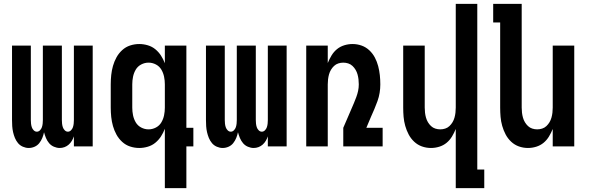

<svg xmlns="http://www.w3.org/2000/svg" viewBox="-20 -755 3040 990"><path d="M128 8Q113 8 98 1.5Q83 -5 73 -17Q63 -29 57 -43.5Q51 -58 47.5 -73.5Q44 -89 43 -104.5Q42 -120 42 -136V-520H139V-136Q139 -127 140 -117.5Q141 -108 144 -99Q147 -90 154 -83Q161 -76 170 -76Q179 -76 186 -83Q193 -90 196 -99Q199 -108 200 -117.5Q201 -127 201 -136V-520H299V-136Q299 -127 300 -117.5Q301 -108 304 -99Q307 -90 314 -83Q321 -76 330 -76Q339 -76 346 -83Q353 -90 356 -99Q359 -108 360 -117.5Q361 -127 361 -136V-520H458V0H361V-52Q357 -40 350.5 -29Q344 -18 334.5 -9.5Q325 -1 313 3.5Q301 8 288 8Q273 8 258 1.5Q243 -5 233 -17Q223 -29 217 -43.5Q211 -58 207 -73Q204 -58 198 -43.5Q192 -29 182.5 -17Q173 -5 158.5 1.5Q144 8 128 8Z M746 -88Q766 -88 784 -97.5Q802 -107 812 -124Q822 -141 826 -160.5Q830 -180 830 -200V-320Q830 -340 826 -359.5Q822 -379 812 -396Q802 -413 784 -422.5Q766 -432 746 -432Q726 -432 708 -422.5Q690 -413 680 -396Q670 -379 666 -359.5Q662 -340 662 -320V-200Q662 -180 666 -160.5Q670 -141 680 -124Q690 -107 708 -97.5Q726 -88 746 -88ZM830 215V-91Q822 -70 810 -51.5Q798 -33 781 -19Q764 -5 742 1.5Q720 8 698 8Q674 8 651 0.5Q628 -7 610 -23.5Q592 -40 580.5 -61Q569 -82 562.5 -105Q556 -128 553.5 -152Q551 -176 551 -200V-320Q551 -344 553.5 -368Q556 -392 562.5 -415Q569 -438 580.5 -459Q592 -480 610 -496.5Q628 -513 651 -520.5Q674 -528 698 -528Q720 -528 742 -521.5Q764 -515 781 -501Q798 -487 810 -468.5Q822 -450 830 -429V-520H941V-96H977V0H941V215Z M1128 8Q1113 8 1098 1.5Q1083 -5 1073 -17Q1063 -29 1057 -43.5Q1051 -58 1047.5 -73.5Q1044 -89 1043 -104.5Q1042 -120 1042 -136V-520H1139V-136Q1139 -127 1140 -117.5Q1141 -108 1144 -99Q1147 -90 1154 -83Q1161 -76 1170 -76Q1179 -76 1186 -83Q1193 -90 1196 -99Q1199 -108 1200 -117.5Q1201 -127 1201 -136V-520H1299V-136Q1299 -127 1300 -117.5Q1301 -108 1304 -99Q1307 -90 1314 -83Q1321 -76 1330 -76Q1339 -76 1346 -83Q1353 -90 1356 -99Q1359 -108 1360 -117.5Q1361 -127 1361 -136V-520H1458V0H1361V-52Q1357 -40 1350.5 -29Q1344 -18 1334.5 -9.5Q1325 -1 1313 3.5Q1301 8 1288 8Q1273 8 1258 1.5Q1243 -5 1233 -17Q1223 -29 1217 -43.5Q1211 -58 1207 -73Q1204 -58 1198 -43.5Q1192 -29 1182.5 -17Q1173 -5 1158.5 1.5Q1144 8 1128 8Z M1559 0V-520H1670V-430Q1678 -450 1689.5 -469Q1701 -488 1717.5 -501.5Q1734 -515 1755 -521.5Q1776 -528 1798 -528Q1822 -528 1844.5 -520Q1867 -512 1884.5 -495.5Q1902 -479 1913 -458Q1924 -437 1930 -414Q1936 -391 1938.5 -367.5Q1941 -344 1941 -320Q1941 -298 1937.5 -276.5Q1934 -255 1926.5 -234Q1919 -213 1910.5 -193Q1902 -173 1893 -153L1869 -96H1953V0H1750V-96L1791 -191Q1798 -207 1804.5 -222.5Q1811 -238 1817 -254Q1823 -270 1826.5 -286.5Q1830 -303 1830 -320Q1830 -333 1828.5 -346Q1827 -359 1823.5 -371.5Q1820 -384 1813.5 -395Q1807 -406 1797.5 -415Q1788 -424 1775.5 -428Q1763 -432 1750 -432Q1737 -432 1724.5 -428Q1712 -424 1702.5 -415Q1693 -406 1686.5 -395Q1680 -384 1676.5 -371.5Q1673 -359 1671.5 -346Q1670 -333 1670 -320V0Z M2330 215V-90Q2322 -70 2310.5 -51Q2299 -32 2282.5 -18.5Q2266 -5 2245 1.5Q2224 8 2202 8Q2178 8 2155.5 0Q2133 -8 2115.5 -24.5Q2098 -41 2087 -62Q2076 -83 2069.5 -106Q2063 -129 2061 -152.5Q2059 -176 2059 -200V-520H2170V-200Q2170 -187 2171.5 -174Q2173 -161 2176.5 -148.5Q2180 -136 2186.5 -125Q2193 -114 2202.5 -105Q2212 -96 2224.5 -92Q2237 -88 2250 -88Q2263 -88 2275.5 -92Q2288 -96 2297.5 -105Q2307 -114 2313.5 -125Q2320 -136 2323.5 -148.5Q2327 -161 2328.5 -174Q2330 -187 2330 -200V-735H2441V119H2477V215Z M2702 8Q2678 8 2655.5 0Q2633 -8 2615.5 -24.5Q2598 -41 2587 -62Q2576 -83 2569.5 -106Q2563 -129 2561 -152.5Q2559 -176 2559 -200V-639H2523V-735H2670V-200Q2670 -187 2671.5 -174Q2673 -161 2676.5 -148.5Q2680 -136 2686.5 -125Q2693 -114 2702.5 -105Q2712 -96 2724.5 -92Q2737 -88 2750 -88Q2763 -88 2775.5 -92Q2788 -96 2797.5 -105Q2807 -114 2813.5 -125Q2820 -136 2823.5 -148.5Q2827 -161 2828.5 -174Q2830 -187 2830 -200V-520H2941V0H2830V-90Q2822 -70 2810.5 -51Q2799 -32 2782.5 -18.5Q2766 -5 2745 1.5Q2724 8 2702 8Z"/></svg>

Font: Iosevka Fixed
Style: Bold
Weight: 700
Monospace: yes
Designer: Belleve Invis
Foundry: Belleve Invis
Version: Version 32.3.0